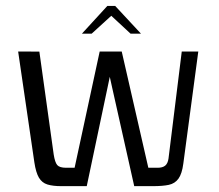

<svg xmlns="http://www.w3.org/2000/svg" viewBox="-20 -636 748 656"><path d="M189 0Q160.5 0 142 -5.7Q123.5 -11.4 113 -28.9Q102.6 -46.5 97.4 -81.3L42 -460L114.5 -459.7L163.5 -108Q167.7 -81.2 175.6 -72Q183.6 -62.8 206.1 -62.8H234.9L320.6 -460H395.9L486.8 -62.8H518.3Q535.4 -62.8 544.3 -70Q553.2 -77.2 555.7 -94.1L601 -460H657.5L606.3 -76.8Q601.8 -42.2 589.7 -25.5Q577.7 -8.9 556.6 -4.4Q535.6 0 503.2 0H438.6L362.9 -338L355.1 -373.5L347.5 -337.3L276.4 0ZM259.9 -521 346.8 -615.8H373.5L461.6 -521H426.1L360.2 -582.1L293.2 -521Z"/></svg>

Font: Genos Thin
Style: Regular
Weight: 100
Designer: Robert E. Leuschke
Foundry: Robert E. Leuschke
Version: Version 1.010